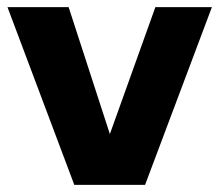

<svg xmlns="http://www.w3.org/2000/svg" viewBox="-20 -520 617 540"><path d="M417 -500H576L388 0H189L1 -500H173L289 -143Z"/></svg>

Font: Prodigy Sans
Style: Bold
Weight: 700
Designer: Wei Huang
Foundry: Wei Huang
Version: Version 1.003; ttfautohint (v1.8.3)